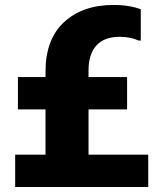

<svg xmlns="http://www.w3.org/2000/svg" viewBox="-20 -752 656 772"><path d="M41 0V-130H163V-312H52V-442H163V-464Q163 -594 237.5 -663Q312 -732 436 -732Q473 -732 500 -727Q527 -722 546 -715V-589H537Q522 -596 503 -600Q484 -604 461 -604Q399 -604 367.5 -569Q336 -534 336 -469V-442H491V-312H336V-130H576V0Z"/></svg>

Font: Kufam
Style: Bold
Weight: 700
Designer: Wael Morcos, Artur Schmal
Foundry: Original Type
Version: Version 1.300; ttfautohint (v1.8.3)